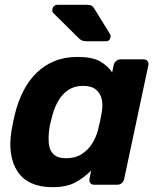

<svg xmlns="http://www.w3.org/2000/svg" viewBox="-20 -766 656 796"><path d="M197 10Q147 10 110.5 -6.5Q74 -23 53 -54.5Q32 -86 25.5 -129.5Q19 -173 28 -226Q31 -245 34.5 -260.5Q38 -276 42 -294Q55 -346 77 -389Q99 -432 131 -463.5Q163 -495 205.5 -512.5Q248 -530 301 -530Q363 -530 395 -511.5Q427 -493 445 -466L451 -495Q453 -506 461.5 -513Q470 -520 480 -520H575Q586 -520 591.5 -513Q597 -506 595 -495L495 -25Q493 -14 485 -7Q477 0 466 0H371Q360 0 354.5 -7Q349 -14 351 -25L358 -59Q328 -29 292 -9.5Q256 10 197 10ZM254 -110Q292 -110 318.5 -127Q345 -144 361.5 -170Q378 -196 386 -226Q391 -245 395 -264Q399 -283 402 -301Q407 -329 402 -353.5Q397 -378 378.5 -394Q360 -410 324 -410Q289 -410 264 -393.5Q239 -377 223 -350Q207 -323 198 -291Q194 -276 190 -260Q186 -244 184 -229Q180 -197 182.5 -170Q185 -143 202 -126.5Q219 -110 254 -110ZM339 -595Q326 -595 319 -598.5Q312 -602 305 -609L200 -713Q196 -719 197 -726Q200 -746 219 -746H340Q353 -746 359.5 -742.5Q366 -739 373 -727L436 -625Q440 -619 438 -611Q435 -595 419 -595Z"/></svg>

Font: Rubik Light SemiBold
Style: Italic
Weight: 600
Italic angle: -12°
Version: Version 2.104